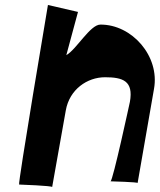

<svg xmlns="http://www.w3.org/2000/svg" viewBox="-20 -782 643 773"><path d="M173 -762C173 -762 51 -39 57 -39C62 -39 191 -34 190 -29L245 -338C260 -422 331 -471 403 -471C475 -471 518 -456 503 -372C503 -372 434 -52 425 -52C425 -52 539 -49 534 -45L600 -424C624 -556 511 -684 384 -683C343 -683 287 -582 247 -560L294 -734Z"/></svg>

Font: Ember
Style: Ita
Weight: 400
Designer: Stig
Foundry: Cannot Into Space Fonts
Version: Version 0.127